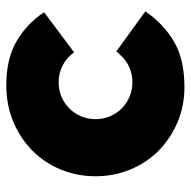

<svg xmlns="http://www.w3.org/2000/svg" viewBox="-18 -576 605 609"><g transform="rotate(-90 284.5 -271.5)"><path d="M319 -554Q403 -554 459 -521Q515 -488 550 -434L423 -339Q407 -362 382 -375Q357 -388 328 -388Q304 -388 282.5 -379Q261 -370 245 -354Q229 -338 220 -316.5Q211 -295 211 -271Q211 -247 220 -225.5Q229 -204 245 -188Q261 -172 282.5 -163Q304 -154 328 -154Q354 -154 377 -164.5Q400 -175 416 -194Q418 -196 421 -199Q424 -202 426 -205L553 -113Q515 -57 458.5 -23Q402 11 313 11Q252 11 200 -11.5Q148 -34 110 -72Q72 -110 51 -161.5Q30 -213 30 -270V-272Q30 -329 51 -380.5Q72 -432 110.5 -470.5Q149 -509 202 -531.5Q255 -554 319 -554Z"/></g></svg>

Font: Afrihost Sans Black
Style: Regular
Weight: 900
Foundry: https://www.afrihost.com
Version: Version 1.000